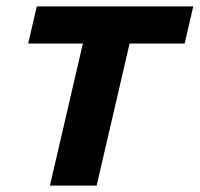

<svg xmlns="http://www.w3.org/2000/svg" viewBox="-20 -580 624 600"><path d="M239 -444H68L95 -560H584L557 -444H385L282 0H136Z"/></svg>

Font: KaiGen Gothic CN Bold
Style: Bold
Weight: 700
Designer: Ryoko NISHIZUKA  (kana & ideographs); Paul D. Hunt (Latin, Greek & Cyrillic); Wenlong ZHANG  (bopomofo); Sandoll Communi
Foundry: Adobe Systems Incorporated
Version: Version 1.002.20150501